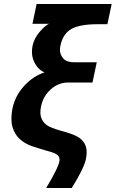

<svg xmlns="http://www.w3.org/2000/svg" viewBox="-20 -751 583 968"><path d="M341.8 196.8H212.9Q280.3 85 280.3 54.2Q280.3 46.4 276.9 39.3Q273.4 32.2 262 25.1Q250.5 18.1 205.1 5.9Q174.3 -2.9 140.1 -14.6Q106 -26.4 80.1 -49.6Q54.2 -72.8 43 -110.4Q37.6 -127.9 37.6 -150.9Q37.6 -248.5 102.5 -318.8Q147.9 -367.7 204.6 -386.2Q171.4 -399.9 153.3 -437Q141.1 -461.4 141.1 -489.3Q141.1 -545.9 181.6 -592.3Q210.4 -625 227.5 -630.9H143.6L164.6 -731H543L521.5 -628.9H472.7Q382.3 -628.9 339.8 -605Q297.4 -581.1 284.7 -521Q282.2 -509.8 282.2 -499.5Q282.2 -476.1 298.8 -456.5Q315.4 -437 354 -437H467.8L446.3 -335H323.2Q274.9 -335 236.3 -300.8Q197.8 -266.6 187 -214.8Q183.6 -198.2 183.6 -184.6Q183.6 -146 213.4 -122.1Q231.4 -107.4 287.1 -91.8Q352.5 -74.7 377.9 -57.6Q417 -30.8 417 16.6Q417 33.2 412.6 53.2Q402.8 98.6 341.8 196.8Z"/></svg>

Font: Cadman
Style: Bold Italic
Weight: 700
Italic angle: -12°
Designer: Paul James MIller
Foundry: High-Logic / Made with FontCreator
Version: Version 2.114;March 28, 2021;FontCreator 13.0.0.2683 64-bit